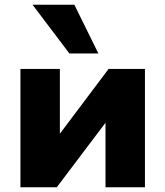

<svg xmlns="http://www.w3.org/2000/svg" viewBox="-20 -788 696 808"><path d="M66 0V-498H232V-204H216L437 -498H590V0H424V-294H441L219 0ZM272 -563 117 -768H293L394 -563Z"/></svg>

Font: Nunito Sans 10pt Black
Style: Regular
Weight: 900
Designer: Vernon Adams
Foundry: Vernon Adams
Version: Version 3.101;gftools[0.9.27]